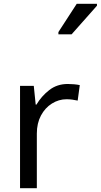

<svg xmlns="http://www.w3.org/2000/svg" viewBox="-20 -986 528 1006"><path d="M335 -546Q350 -546 367.5 -544.5Q385 -543 398 -540L387 -459Q374 -462 358.5 -464Q343 -466 329 -466Q288 -466 252 -443.5Q216 -421 194.5 -380.5Q173 -340 173 -286V0H85V-536H157L167 -438H171Q197 -482 238 -514Q279 -546 335 -546ZM286 -806V-818L382 -966H488V-956L355 -806Z"/></svg>

Font: Noto Sans Tifinagh Air
Style: Regular
Weight: 400
Designer: JamraPatel
Foundry: JamraPatel LLC
Version: Version 2.006; ttfautohint (v1.8.4.7-5d5b)